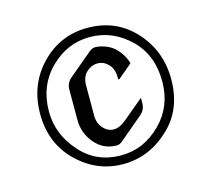

<svg xmlns="http://www.w3.org/2000/svg" viewBox="-86 -848 836 761"><g transform="rotate(-15 332.5 -467.5)"><path d="M342.3 -665Q350.1 -665 360.8 -663.1Q404.3 -654.3 429.7 -625Q453.6 -597.7 461.4 -567.4L402.8 -518.1H397.9V-527.8Q397.9 -560.1 379.4 -580.1Q360.4 -600.6 335 -600.6Q308.1 -600.6 287.6 -580.1Q268.6 -561.5 268.6 -527.8V-403.8Q268.6 -373 287.1 -352.1Q305.7 -331.1 330.1 -331.1Q354 -331.1 379.9 -352.5L465.8 -424.3V-403.3Q465.8 -375.5 444.8 -357.9L350.1 -277.8Q336.9 -266.6 326.2 -266.6Q270.5 -266.6 235.4 -308.6Q200.2 -350.6 200.2 -403.3V-528.3Q200.2 -556.2 221.7 -574.2L316.4 -653.8Q329.6 -665 342.3 -665ZM332.5 -747.1Q450.7 -747.1 526.9 -662.6Q601.1 -580.1 601.1 -465.3Q601.1 -342.3 522.5 -268.1Q439 -188.5 331.5 -188.5Q222.7 -188.5 142.1 -268.1Q63.5 -345.7 63.5 -465.3Q63.5 -584.5 140.6 -665Q219.2 -747.1 332.5 -747.1ZM331.5 -709.5Q238.8 -709.5 169.4 -640.6Q99.6 -571.3 99.6 -465.3Q99.6 -371.1 168 -295.4Q231.9 -224.1 332.5 -224.1Q425.8 -224.1 496.6 -295.4Q564.5 -363.8 564.5 -465.3Q564.5 -573.2 497.6 -639.2Q426.3 -709.5 331.5 -709.5Z"/></g></svg>

Font: Gothica
Style: Book
Weight: 400
Designer: Wojciech Kalinowski "wmk69" (wmk69@o2.pl)
Foundry: Wojciech Kalinowski "wmk69" (wmk69@o2.pl)
Version: Version 2.1.0; 2021-05-14